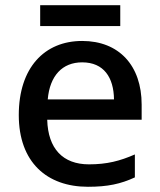

<svg xmlns="http://www.w3.org/2000/svg" viewBox="-20 -706 612 736"><path d="M441 -686H134V-606H441ZM295 -549C150 -549 52 -446 52 -265C52 -84 160 10 317 10C393 10 443 -1 497 -26V-114C440 -89 390 -76 321 -76C221 -76 164 -136 161 -247H523V-305C523 -455 436 -549 295 -549ZM295 -467C378 -467 416 -409 417 -325H163C171 -416 219 -467 295 -467Z"/></svg>

Font: Noto Sans Gujarati Medium
Style: Regular
Weight: 500
Designer: Jelle Bosma - Monotype Design Team, Universal Thirst
Foundry: Monotype Imaging Inc.
Version: Version 2.106